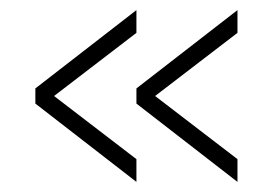

<svg xmlns="http://www.w3.org/2000/svg" viewBox="-20 -530 540 380"><path d="M250 -510V-465L87 -340L250 -215V-170L50 -325V-355ZM450 -510V-465L287 -340L450 -215V-170L250 -325V-355Z"/></svg>

Font: Cooper Hewitt
Style: Light
Weight: 703
Designer: Village Type and Design LLC
Foundry: Cooper Hewitt Smithsonian Design Museum
Version: 1.000